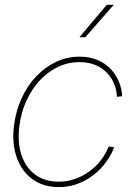

<svg xmlns="http://www.w3.org/2000/svg" viewBox="-20 -764 546 792"><path d="M222.2 7.8Q157.7 7.8 113 -25.4Q68.4 -58.6 48.3 -116.5Q28.3 -174.3 38.1 -249Q45.9 -307.6 69.1 -358.6Q92.3 -409.7 128.7 -448.2Q165 -486.8 210.7 -508.5Q256.3 -530.3 308.6 -530.3Q349.1 -530.3 381.3 -516.8Q413.6 -503.4 435.8 -480.2Q458 -457 470.2 -427.7Q482.4 -398.4 483.9 -367.2L462.4 -364.7Q460.9 -394 450.2 -419.7Q439.5 -445.3 419.9 -465.1Q400.4 -484.9 372.3 -496.3Q344.2 -507.8 308.6 -507.8Q260.3 -507.8 218.3 -487.5Q176.3 -467.3 143.3 -431.4Q110.4 -395.5 88.6 -347.9Q66.9 -300.3 60.1 -245.6Q51.3 -177.2 68.4 -125.2Q85.4 -73.2 125 -43.9Q164.6 -14.6 222.2 -14.6Q258.8 -14.6 291 -26.4Q323.2 -38.1 350.1 -58.1Q377 -78.1 397 -104.2Q417 -130.4 428.2 -159.7L450.7 -156.7Q439 -124.5 417.2 -95Q395.5 -65.4 365.7 -42.2Q335.9 -19 299.6 -5.6Q263.2 7.8 222.2 7.8ZM307.6 -610.4 420.4 -744.1H449.2L332 -610.4Z"/></svg>

Font: Inter 28pt Thin
Style: Italic
Weight: 250
Italic angle: -9.3988°
Designer: Rasmus Andersson
Foundry: rsms
Version: Version 4.001;git-66647c0bb